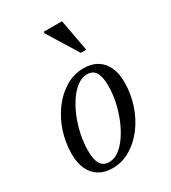

<svg xmlns="http://www.w3.org/2000/svg" viewBox="-170 -765 769 864"><g transform="rotate(-30 214.0 -333.5)"><path d="M269 -445.5Q309.5 -445.5 338 -428.2Q366.5 -411 382 -378.5Q397.5 -346 397.5 -299.5Q397.5 -240 379.2 -184.5Q361 -129 328.2 -85.2Q295.5 -41.5 252.2 -15.8Q209 10 158.5 10Q118.5 10 89.8 -7.2Q61 -24.5 45.5 -57.2Q30 -90 30 -136Q30 -196 48.2 -251.2Q66.5 -306.5 99.2 -350.2Q132 -394 175.2 -419.8Q218.5 -445.5 269 -445.5ZM159.5 -21.5Q185.5 -21.5 210 -39.5Q234.5 -57.5 255.5 -88.2Q276.5 -119 292.5 -157.8Q308.5 -196.5 317.5 -239Q326.5 -281.5 326.5 -322Q326.5 -369 312.5 -391.5Q298.5 -414 268 -414Q242 -414 217.5 -396Q193 -378 172 -347.5Q151 -317 135 -278Q119 -239 110 -196.5Q101 -154 101 -113.5Q101 -67 115 -44.2Q129 -21.5 159.5 -21.5ZM321.5 -511.5H293L196 -669L196.5 -677H291Z"/></g></svg>

Font: Newsreader 24pt
Style: Italic
Weight: 400
Italic angle: -17°
Designer: Hugues Gentile
Foundry: Production Type
Version: Version 1.003